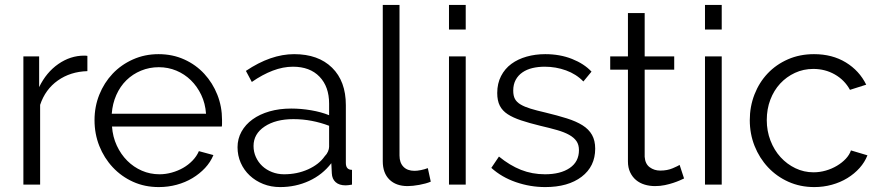

<svg xmlns="http://www.w3.org/2000/svg" viewBox="-20 -750 3576 780"><path d="M335 -461Q266 -459 215 -423Q164 -387 143 -324V0H75V-521H139V-396Q168 -456 217 -490Q266 -524 322 -524Q330 -524 335 -523Z M625 10Q568 10 520.5 -11.5Q473 -33 438 -70.5Q403 -108 383.5 -157Q364 -206 364 -262Q364 -317 383.5 -365.5Q403 -414 437.5 -450.5Q472 -487 520 -508.5Q568 -530 624 -530Q681 -530 728.5 -508.5Q776 -487 810 -450Q844 -413 863 -365Q882 -317 882 -263Q882 -255 882 -247Q882 -239 881 -236H435Q438 -194 454.5 -158.5Q471 -123 497 -97Q523 -71 556.5 -56.5Q590 -42 628 -42Q653 -42 678 -49Q703 -56 724 -68Q745 -80 762 -97.5Q779 -115 788 -136L847 -120Q835 -91 813 -67.5Q791 -44 762 -26.5Q733 -9 698 0.5Q663 10 625 10ZM817 -288Q814 -330 797.5 -364.5Q781 -399 755.5 -424Q730 -449 696.5 -463Q663 -477 625 -477Q587 -477 553 -463Q519 -449 493.5 -424Q468 -399 452.5 -364Q437 -329 434 -288Z M1118 10Q1081 10 1049.5 -2.5Q1018 -15 994.5 -37Q971 -59 958 -88.5Q945 -118 945 -152Q945 -186 961 -215Q977 -244 1006 -265Q1035 -286 1075 -297.5Q1115 -309 1163 -309Q1203 -309 1244 -302Q1285 -295 1317 -282V-329Q1317 -398 1278 -438.5Q1239 -479 1170 -479Q1130 -479 1088 -463Q1046 -447 1003 -417L979 -462Q1080 -530 1175 -530Q1273 -530 1329 -475Q1385 -420 1385 -323V-88Q1385 -60 1410 -60V0Q1393 3 1384 3Q1358 3 1343.5 -10Q1329 -23 1328 -46L1326 -87Q1290 -40 1235.5 -15Q1181 10 1118 10ZM1134 -42Q1187 -42 1231.5 -62Q1276 -82 1299 -115Q1308 -124 1312.5 -134.5Q1317 -145 1317 -154V-239Q1283 -252 1246.5 -259Q1210 -266 1172 -266Q1100 -266 1055 -236Q1010 -206 1010 -157Q1010 -133 1019.5 -112Q1029 -91 1045.5 -75.5Q1062 -60 1085 -51Q1108 -42 1134 -42Z M1535 -730H1603V-118Q1603 -89 1619 -72.5Q1635 -56 1664 -56Q1675 -56 1690 -59Q1705 -62 1718 -67L1730 -12Q1711 -4 1683.5 1Q1656 6 1636 6Q1589 6 1562 -20.5Q1535 -47 1535 -95Z M1804 0V-521H1872V0ZM1804 -630V-730H1872V-630Z M2195 10Q2134 10 2076 -10Q2018 -30 1976 -68L2007 -114Q2051 -78 2096.5 -60Q2142 -42 2194 -42Q2257 -42 2294.5 -67.5Q2332 -93 2332 -140Q2332 -162 2322 -176.5Q2312 -191 2292.5 -202Q2273 -213 2243.5 -221.5Q2214 -230 2175 -239Q2130 -250 2097 -261Q2064 -272 2042.5 -286Q2021 -300 2010.5 -320.5Q2000 -341 2000 -372Q2000 -411 2015.5 -441Q2031 -471 2057.5 -490.5Q2084 -510 2119.5 -520Q2155 -530 2195 -530Q2255 -530 2304 -510.5Q2353 -491 2383 -459L2350 -419Q2321 -449 2279.5 -464Q2238 -479 2193 -479Q2166 -479 2143 -473.5Q2120 -468 2102.5 -456Q2085 -444 2075 -425.5Q2065 -407 2065 -382Q2065 -361 2072 -348Q2079 -335 2095 -325.5Q2111 -316 2135.5 -308.5Q2160 -301 2195 -293Q2245 -281 2283 -269Q2321 -257 2346.5 -241Q2372 -225 2385 -202Q2398 -179 2398 -146Q2398 -74 2343 -32Q2288 10 2195 10Z M2759 -25Q2753 -22 2741.5 -17Q2730 -12 2715 -7Q2700 -2 2681 2Q2662 6 2641 6Q2619 6 2599 0Q2579 -6 2564 -18.5Q2549 -31 2540 -50Q2531 -69 2531 -94V-467H2459V-521H2531V-697H2599V-521H2719V-467H2599V-113Q2601 -84 2619.5 -70.5Q2638 -57 2662 -57Q2691 -57 2713 -66.5Q2735 -76 2741 -80Z M2844 0V-521H2912V0ZM2844 -630V-730H2912V-630Z M3026 -262Q3026 -317 3045 -366Q3064 -415 3098.5 -451.5Q3133 -488 3181 -509Q3229 -530 3287 -530Q3361 -530 3416 -496.5Q3471 -463 3499 -406L3433 -385Q3411 -425 3371.5 -447.5Q3332 -470 3284 -470Q3244 -470 3209.5 -454Q3175 -438 3149.5 -410.5Q3124 -383 3109.5 -345Q3095 -307 3095 -262Q3095 -218 3110 -179Q3125 -140 3151 -111.5Q3177 -83 3211.5 -66.5Q3246 -50 3285 -50Q3310 -50 3334.5 -57Q3359 -64 3380 -76.5Q3401 -89 3416 -105Q3431 -121 3437 -139L3504 -119Q3493 -91 3472 -67.5Q3451 -44 3422.5 -26.5Q3394 -9 3359.5 0.5Q3325 10 3288 10Q3231 10 3183 -11.5Q3135 -33 3100 -70.5Q3065 -108 3045.5 -157Q3026 -206 3026 -262Z"/></svg>

Font: Boldmen
Style: Regular
Weight: 400
Designer: Matt McInerney, Pablo Impallari, Rodrigo Fuenzalida
Foundry: LIVING CONCEPT
Version: Version 1.000